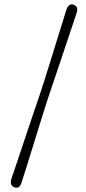

<svg xmlns="http://www.w3.org/2000/svg" viewBox="-20 -753 402 896"><path d="M204.5 -296Q196 -270.5 183.5 -230.5Q171 -190.5 156.5 -143.8Q142 -97 127.5 -50.2Q113 -3.5 100.5 36.5Q88 76.5 79.5 102Q70 129.5 46.5 121Q36 117 32.2 107Q28.5 97 32.5 84Q41 59 54.2 19.5Q67.5 -20 83 -66.2Q98.5 -112.5 114 -159Q129.5 -205.5 143 -245.2Q156.5 -285 165.5 -311Q174 -336.5 186.8 -376.5Q199.5 -416.5 214 -463.2Q228.5 -510 243 -556.8Q257.5 -603.5 269.8 -643Q282 -682.5 290 -708Q301.5 -740 324.5 -730.5Q347 -721.5 338 -694.5Q329.5 -668 316 -627.8Q302.5 -587.5 286.8 -540.8Q271 -494 255.5 -447.5Q240 -401 226.5 -361.2Q213 -321.5 204.5 -296Z"/></svg>

Font: Fraunces 144pt Soft SemiBold
Style: Regular
Weight: 600
Version: Version 1.000;[b76b70a41]